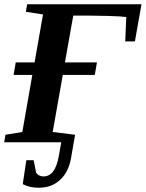

<svg xmlns="http://www.w3.org/2000/svg" viewBox="-21 -675 691 911"><path d="M229 -48.8 335.4 -35.6 315.9 75.7Q304.2 141.6 263.9 178.7Q223.6 215.8 163.1 215.8Q118.7 215.8 86.9 198.7L104 85H138.7L150.4 144.5Q162.6 162.1 185.5 162.1Q240.7 162.1 257.8 66.9L269.5 0H-1L4.9 -35.6L85 -48.8L132.3 -319.3H43.5L53.7 -378.9H143.1L183.1 -606.4L101.6 -619.1L107.9 -654.8H650.4L619.1 -478.5H573.2L578.1 -594.2Q554.2 -597.7 491.9 -599.4Q429.7 -601.1 394 -601.1H326.7L287.1 -378.9H439L428.7 -319.3H276.9Z"/></svg>

Font: Liberation Serif
Style: Bold Italic
Weight: 700
Italic angle: -16.333°
Designer: Steve Matteson
Foundry: Ascender Corporation
Version: Version 2.1.5